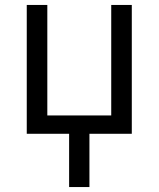

<svg xmlns="http://www.w3.org/2000/svg" viewBox="-20 -540 640 775"><path d="M259 215V0H88V-520H171V-74H429V-520H512V0H341V215Z"/></svg>

Font: Nova Nerd Font
Style: Regular
Weight: 400
Designer: Belleve Invis
Foundry: Belleve Invis
Version: Version 24.1.4; ttfautohint (v1.8.4);Nerd Fonts 3.1.1